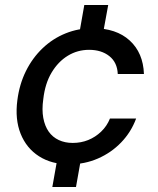

<svg xmlns="http://www.w3.org/2000/svg" viewBox="-20 -641 627 763"><path d="M188 102 215 -50H309L282 102ZM288 -468 315 -621H410L382 -468ZM255 12Q185 12 135 -20Q85 -52 62 -109.5Q39 -167 49 -243Q57 -306 83 -358.5Q109 -411 149.5 -449.5Q190 -488 241 -508.5Q292 -529 349 -529Q442 -529 495.5 -480Q549 -431 552 -347H448Q446 -393 414.5 -418Q383 -443 334 -443Q288 -443 249.5 -419.5Q211 -396 185 -352.5Q159 -309 152 -247Q146 -205 152 -172.5Q158 -140 173.5 -118Q189 -96 213.5 -84.5Q238 -73 269 -73Q302 -73 330.5 -84.5Q359 -96 382 -118Q405 -140 417 -170H521Q501 -116 461.5 -75Q422 -34 369 -11Q316 12 255 12Z"/></svg>

Font: DM Sans 11pt Medium
Style: Italic
Weight: 500
Italic angle: -10°
Version: Version 4.004;gftools[0.9.30]